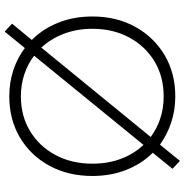

<svg xmlns="http://www.w3.org/2000/svg" viewBox="-4 -761 795 827"><g transform="rotate(-90 393.5 -347.5)"><path d="M114 30 80 -2 149 -87Q102 -134 75.5 -200.5Q49 -267 49 -347Q49 -451 93 -532Q137 -613 214.5 -659Q292 -705 392 -705Q452 -705 505 -687.5Q558 -670 600 -638L671 -725L705 -693L635 -608Q683 -560 709.5 -493.5Q736 -427 736 -347Q736 -243 691.5 -162.5Q647 -82 569.5 -36Q492 10 392 10Q332 10 279.5 -7.5Q227 -25 184 -56ZM102 -347Q102 -280 123 -224Q144 -168 183 -127L567 -598Q532 -625 487.5 -640Q443 -655 392 -655Q307 -655 241.5 -615Q176 -575 139 -505.5Q102 -436 102 -347ZM392 -40Q477 -40 542.5 -79.5Q608 -119 645.5 -188.5Q683 -258 683 -347Q683 -414 661.5 -470Q640 -526 602 -567L217 -96Q253 -69 297 -54.5Q341 -40 392 -40Z"/></g></svg>

Font: Lexend Deca ExtraLight
Style: Regular
Weight: 200
Designer: Bonnie Shaver-Troup, Thomas Jockin
Foundry: Lexend
Version: Version 1.008; ttfautohint (v1.8.4.7-5d5b)